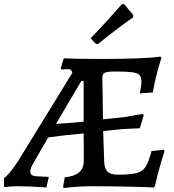

<svg xmlns="http://www.w3.org/2000/svg" viewBox="-50 -935 876 964"><path d="M370 -120 371 -155 370 -265 278 -256 192 -245 121 -122Q110 -103 106 -93.5Q102 -84 102 -75Q102 -60 113 -54.5Q124 -49 152 -49L195 -47L183 6Q94 0 39 0Q14 0 -30 4V-41Q-24 -42 -3 -66.5Q18 -91 40 -125L313 -569Q311 -579 306 -583.5Q301 -588 291 -588Q280 -588 259 -586L255 -592L270 -642Q287 -641 339 -640Q391 -639 458 -639Q677 -639 756 -651L760 -643Q733 -559 717 -471L652 -466Q660 -504 660 -526Q660 -548 650 -558.5Q640 -569 612.5 -572.5Q585 -576 526 -576Q488 -576 476 -569.5Q464 -563 464 -546L467 -336L574 -347L666 -363L672 -356L652 -291L566 -287L468 -277L473 -126Q474 -89 489.5 -73.5Q505 -58 541 -58Q606 -58 636 -66Q666 -74 681 -97.5Q696 -121 711 -177L772 -183L776 -176Q747 -86 728 -1L721 7Q722 5 611.5 2.5Q501 0 417 0Q345 0 269 9L267 2L275 -45Q321 -49 345 -68Q369 -87 370 -120ZM370 -324V-528H358L231 -313L303 -318ZM441 -713 430 -716 405 -743Q478 -818 563 -915L574 -913L619 -860L618 -848Q525 -782 441 -713Z"/></svg>

Font: Alegreya Medium
Style: Italic
Weight: 500
Italic angle: -7°
Designer: Juan Pablo del Peral
Foundry: Huerta Tipografica
Version: Version 2.008; ttfautohint (v1.8)